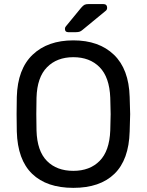

<svg xmlns="http://www.w3.org/2000/svg" viewBox="-20 -907 715 937"><path d="M62 -434.1Q65.9 -570.3 139.4 -640.1Q212.9 -710 337.9 -710Q462.9 -710 535.9 -639.9Q608.9 -569.8 612.8 -434.1Q614.7 -376 615.2 -350.1Q615.2 -325.2 612.8 -265.1Q608.9 -127 538.3 -58.6Q467.8 9.8 337.9 9.8Q208 9.8 137 -58.6Q65.9 -127 62 -265.1Q61 -294.9 61 -350.1Q61 -405.3 62 -434.1ZM157.2 -350.1Q157.2 -300.3 158.2 -270Q161.1 -169.9 209 -121.6Q256.8 -73.2 337.9 -73.2Q418 -73.2 466.1 -121.6Q514.2 -169.9 518.1 -270Q520 -330.1 520 -350.1Q520 -372.1 518.1 -430.2Q514.2 -530.3 466.1 -579.1Q418 -627.9 337.9 -627.9Q257.8 -627.9 209.5 -578.9Q161.1 -529.8 158.2 -430.2Q157.2 -401.4 157.2 -350.1ZM296.9 -766.1Q296.9 -773.9 301.8 -778.8L376 -869.1Q385.7 -880.4 392.8 -883.8Q399.9 -887.2 413.1 -887.2H483.9Q502.9 -887.2 502.9 -868.2Q502.9 -861.3 498 -856L382.8 -761.2Q375 -754.4 367.9 -752.2Q360.8 -750 350.1 -750H313Q296.9 -750 296.9 -766.1Z"/></svg>

Font: Rubik AZ
Style: Regular
Weight: 400
Designer: Hubert and Fischer
Foundry: Hubert & Fischer
Version: Version 2.000